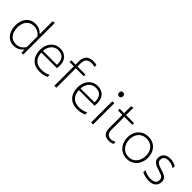

<svg xmlns="http://www.w3.org/2000/svg" viewBox="240 -1954 3174 3174"><g transform="rotate(45 1827.5 -367.0)"><path d="M276.5 9.5Q204.5 9.5 156 -26.2Q107.5 -62 83 -120.8Q58.5 -179.5 58.5 -249Q58.5 -323 84.8 -380.8Q111 -438.5 160.2 -471.8Q209.5 -505 278.5 -505Q333.5 -505 375.2 -484Q417 -463 439 -437H446V-731.5L492 -740V0H450L448.5 -69.5H442Q411 -31 370 -10.8Q329 9.5 276.5 9.5ZM284.5 -35.5Q339 -35.5 378.5 -60.2Q418 -85 446 -130V-378Q418 -419 375.5 -439.5Q333 -460 286 -460Q225 -460 185 -431.5Q145 -403 125.5 -355Q106 -307 106 -249Q106 -193.5 124.5 -144.5Q143 -95.5 182.2 -65.5Q221.5 -35.5 284.5 -35.5Z M883.5 9.5Q798.5 9.5 742.8 -24.2Q687 -58 659.8 -116.8Q632.5 -175.5 632.5 -251Q632.5 -325 660 -382.2Q687.5 -439.5 737.8 -472.2Q788 -505 855.5 -505Q945 -505 997.5 -450.2Q1050 -395.5 1050 -296.5Q1050 -261 1046 -235.5H680Q683 -143 733.5 -89Q784 -35 886 -35Q924 -35 963 -43.8Q1002 -52.5 1037 -72.5L1040 -26Q979.5 9.5 883.5 9.5ZM856.5 -462.5Q776.5 -462.5 730.8 -409.5Q685 -356.5 680 -273.5L1005.5 -274.5Q1006 -283.5 1006 -295.5Q1006 -380.5 964.8 -421.5Q923.5 -462.5 856.5 -462.5Z M1221 0V-454.5H1120.5V-494.5H1221V-568Q1221 -634 1243.8 -672.5Q1266.5 -711 1305.2 -727.8Q1344 -744.5 1391.5 -744.5Q1440.5 -744.5 1472 -732.5L1467 -688.5Q1434.5 -700 1394.5 -700Q1326.5 -700 1296.2 -666.5Q1266 -633 1266 -567.5V-494.5H1452.5V-454.5H1267V0Z M1761.5 9.5Q1676.5 9.5 1620.8 -24.2Q1565 -58 1537.8 -116.8Q1510.5 -175.5 1510.5 -251Q1510.5 -325 1538 -382.2Q1565.5 -439.5 1615.8 -472.2Q1666 -505 1733.5 -505Q1823 -505 1875.5 -450.2Q1928 -395.5 1928 -296.5Q1928 -261 1924 -235.5H1558Q1561 -143 1611.5 -89Q1662 -35 1764 -35Q1802 -35 1841 -43.8Q1880 -52.5 1915 -72.5L1918 -26Q1857.5 9.5 1761.5 9.5ZM1734.5 -462.5Q1654.5 -462.5 1608.8 -409.5Q1563 -356.5 1558 -273.5L1883.5 -274.5Q1884 -283.5 1884 -295.5Q1884 -380.5 1842.8 -421.5Q1801.5 -462.5 1734.5 -462.5Z M2079.5 0V-494.5L2125.5 -496.5V0ZM2100.5 -629.5Q2081.5 -629.5 2069 -641.8Q2056.5 -654 2056.5 -678Q2056.5 -703 2069 -715.2Q2081.5 -727.5 2101.5 -727.5Q2121.5 -727.5 2133.8 -714.8Q2146 -702 2146 -678Q2146 -654 2133.8 -641.8Q2121.5 -629.5 2100.5 -629.5Z M2498.5 9.5Q2356 9.5 2356 -146.5V-454.5H2252.5V-494.5H2356V-655L2402 -668V-494.5H2590V-454.5H2402V-151Q2402 -34.5 2506 -34.5Q2526 -34.5 2549.2 -41.2Q2572.5 -48 2590 -62L2596 -16Q2582.5 -5.5 2556 2Q2529.5 9.5 2498.5 9.5Z M2919 9.5Q2842.5 9.5 2788.5 -26.8Q2734.5 -63 2706 -122.5Q2677.5 -182 2677.5 -251Q2677.5 -325 2707.8 -382.5Q2738 -440 2792.2 -472.5Q2846.5 -505 2918.5 -505Q2993 -505 3046.5 -471.8Q3100 -438.5 3129 -380.8Q3158 -323 3158 -251Q3158 -178 3128.2 -119Q3098.5 -60 3045 -25.2Q2991.5 9.5 2919 9.5ZM2919 -34.5Q2983.5 -34.5 3026 -65.5Q3068.5 -96.5 3089.5 -146Q3110.5 -195.5 3110.5 -251Q3110.5 -345 3059 -403Q3007.5 -461 2919 -461Q2855.5 -461 2812.2 -432.8Q2769 -404.5 2746.8 -357Q2724.5 -309.5 2724.5 -251Q2724.5 -195.5 2746 -146Q2767.5 -96.5 2810.8 -65.5Q2854 -34.5 2919 -34.5Z M3434 9.5Q3391 9.5 3346 -1.5Q3301 -12.5 3270 -29.5L3275.5 -77Q3310 -57.5 3350.2 -46Q3390.5 -34.5 3433.5 -34.5Q3466 -34.5 3493.5 -43Q3521 -51.5 3537.5 -73Q3554 -94.5 3554 -134.5Q3554 -161 3540.8 -177.5Q3527.5 -194 3496.2 -207.2Q3465 -220.5 3412 -236.5Q3375.5 -247.5 3344.2 -262.8Q3313 -278 3294 -303.8Q3275 -329.5 3275 -371Q3275 -431.5 3316 -468.2Q3357 -505 3427 -505Q3468.5 -505 3506.2 -493.8Q3544 -482.5 3570.5 -466.5L3565.5 -418.5Q3528 -443 3493 -452Q3458 -461 3430 -461Q3408 -461 3383 -454.2Q3358 -447.5 3340.2 -428.2Q3322.5 -409 3322.5 -371.5Q3322.5 -332.5 3349.8 -312.2Q3377 -292 3443 -272.5Q3490 -258.5 3525.8 -243.2Q3561.5 -228 3581.5 -202.8Q3601.5 -177.5 3601.5 -133.5Q3601.5 -94.5 3584 -62Q3566.5 -29.5 3529.8 -10Q3493 9.5 3434 9.5Z"/></g></svg>

Font: Heraclito ExtraLight
Style: Regular
Weight: 200
Designer: Kostas Bartsokas (font) & Cristiano Sobral (main changes)
Foundry: Kostas Bartsokas (font) & Cristiano Sobral (main changes)
Version: Version 1.00;July 8, 2020;FontCreator 13.0.0.2655 64-bit